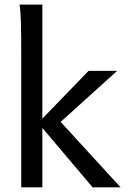

<svg xmlns="http://www.w3.org/2000/svg" viewBox="-20 -801 545 821"><path d="M70.8 -551.8Q70.8 -651.4 69.6 -702.1Q68.4 -752.9 63.5 -781.2H161.1V-293.9L358.9 -498H481L239.3 -279.8L495.6 0H376L161.1 -253.9V0H70.8Z"/></svg>

Font: Lesson One
Style: Regular
Weight: 400
Designer: But Ko, Victor Gaultney, Annie Olsen, Julie Remington, Don Collingsworth, Eric Hays, Becca Hirsbrunner
Version: Version 1.100